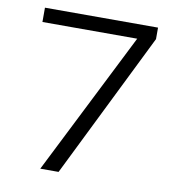

<svg xmlns="http://www.w3.org/2000/svg" viewBox="-77 -738 736 806"><g transform="rotate(10 291.0 -334.5)"><path d="M50 -608H454L148 0H226L532 -620V-669H50Z"/></g></svg>

Font: KpMath
Style: Sans
Weight: 400
Version: Version 0.64